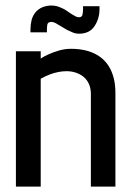

<svg xmlns="http://www.w3.org/2000/svg" viewBox="-20 -691 485 712"><path d="M288 -668V-657Q288 -647 286 -637Q284 -627 273 -627Q265 -627 255.5 -633Q246 -639 242 -641Q232 -648 224.5 -653Q217 -658 207 -662Q191 -670 172.5 -670.5Q154 -671 137 -664Q121 -657 111 -644.5Q101 -632 97 -616Q93 -600 93 -582V-571H154V-582Q154 -591 155.5 -599.5Q157 -608 166 -609Q172 -611 180 -608Q188 -605 195 -600Q201 -597 212 -590Q223 -583 229 -580Q239 -575 250 -570.5Q261 -566 273 -566Q312 -566 330.5 -594Q349 -622 349 -657V-668ZM317 -343V1H408V-346Q408 -382 399.5 -409.5Q391 -437 376 -456Q361 -475 340.5 -487Q320 -499 295.5 -504.5Q271 -510 244 -510Q221 -510 200 -504Q179 -498 161 -490Q143 -482 131 -474V-501H39V1H131V-399Q149 -409 165 -415Q181 -421 196.5 -424Q212 -427 227 -427Q245 -427 261.5 -421.5Q278 -416 290.5 -405.5Q303 -395 310 -379Q317 -363 317 -343Z"/></svg>

Font: Advent Pro SemiBold
Style: Regular
Weight: 600
Designer: VivaRado, Andreas Kalpakidis
Foundry: VivaRado, Andreas Kalpakidis
Version: Version 3.000